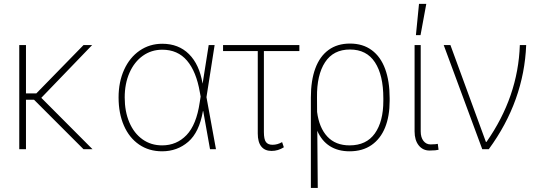

<svg xmlns="http://www.w3.org/2000/svg" viewBox="-20 -760 2745 978"><path d="M112.3 -284.2H165L405.3 -530.3H449.2L190.4 -261.7L451.2 0H405.3L153.3 -252H112.3V0H78.1V-530.3H112.3Z M584 -263.7Q584 -342.8 612.3 -405Q640.6 -467.3 691.4 -502.2Q742.2 -537.1 806.6 -537.1Q889.6 -537.1 942.6 -484.4Q995.6 -431.6 1011.7 -335H1012.2L1043 -530.3H1073.2L1031.7 -265.1L1080.1 0H1049.8L1015.1 -194.3H1013.7Q995.1 -86.4 939 -37.8Q882.8 10.7 805.7 10.7Q738.8 10.7 688.5 -23.7Q638.2 -58.1 611.1 -120.4Q584 -182.6 584 -263.7ZM805.7 -19.5Q879.9 -19.5 930.2 -72Q980.5 -124.5 997.1 -237.3L1002 -268.1L998 -290Q980 -395.5 932.6 -451.2Q885.3 -506.8 806.6 -506.8Q751 -506.8 707.5 -475.8Q664.1 -444.8 639.6 -389.4Q615.2 -334 615.2 -263.7Q615.2 -191.9 638.9 -136.5Q662.6 -81.1 705.8 -50.3Q749 -19.5 805.7 -19.5Z M1504.9 -500H1324.2V-87.9Q1324.2 -50.3 1334.7 -36.4Q1345.2 -22.5 1368.2 -22.5Q1393.1 -22.5 1417 -36.1L1425.8 -9.8Q1396.5 8.8 1363.3 8.8Q1329.1 8.8 1311 -13.7Q1293 -36.1 1293 -80.1V-500H1116.2V-530.3H1504.9Z M1762.7 -538.1Q1828.1 -538.1 1873.5 -504.6Q1918.9 -471.2 1941.9 -408.7Q1964.8 -346.2 1964.8 -259.8V-246.1Q1964.8 -168.5 1941.7 -110.8Q1918.5 -53.2 1872.6 -21.2Q1826.7 10.7 1760.7 10.7Q1701.7 10.7 1659.9 -15.9Q1618.2 -42.5 1596.2 -93.8L1598.6 197.3H1563.5V-263.7Q1563.5 -350.1 1586.2 -411.6Q1608.9 -473.1 1653.6 -505.6Q1698.2 -538.1 1762.7 -538.1ZM1595.2 -189.9Q1605.5 -109.4 1647.2 -64.5Q1689 -19.5 1760.7 -19.5Q1846.2 -19.5 1889.4 -80.3Q1932.6 -141.1 1932.6 -246.1V-259.8Q1932.6 -377.4 1889.9 -442.6Q1847.2 -507.8 1762.7 -507.8Q1678.2 -507.8 1635.7 -442.9Q1593.3 -377.9 1594.7 -263.7Z M2123 -530.3V-90.8Q2123 -60.1 2137 -42.2Q2150.9 -24.4 2172.9 -24.4Q2186.5 -24.4 2197.3 -25.4Q2208 -26.4 2210 -27.3L2213.9 2.9Q2209 4.4 2196.8 5.6Q2184.6 6.8 2168 6.8Q2133.8 6.8 2112.8 -19.5Q2091.8 -45.9 2091.8 -90.8V-530.3ZM2114.3 -740.2H2151.4L2122.1 -581.1H2098.6Z M2240.2 -530.3H2274.4L2455.1 -37.1H2458Q2619.1 -267.1 2627.9 -530.3H2660.2Q2654.8 -389.2 2607.2 -255.9Q2559.6 -122.6 2469.7 0H2436.5Z"/></svg>

Font: Pretendard JP Thin
Style: Regular
Weight: 100
Designer: Base glyphs from Inter by Rasmus Andersson; Hangeul glyphs from Noto Sans CJK(Source Han Sans) by Jang Soo-young and Kan
Foundry: Kil Hyung-jin
Version: Version 1.309